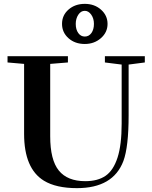

<svg xmlns="http://www.w3.org/2000/svg" viewBox="-20 -951 781 984"><path d="M414.6 -725.6Q364.3 -725.6 331.1 -755.1Q297.9 -784.7 297.9 -828.6Q297.9 -873 331.3 -902.1Q364.7 -931.2 414.6 -931.2Q464.4 -931.2 497.8 -901.4Q531.2 -871.6 531.2 -828.6Q531.2 -785.2 497.1 -755.4Q462.9 -725.6 414.6 -725.6ZM414.6 -763.7Q435.5 -763.7 448.5 -781.7Q461.4 -799.8 461.4 -828.6Q461.4 -856.4 447.5 -876Q433.6 -895.5 414.6 -895.5Q394.5 -895.5 381.3 -875.5Q368.2 -855.5 368.2 -828.6Q368.2 -799.8 381.1 -781.7Q394 -763.7 414.6 -763.7ZM374.5 13.2Q267.6 13.2 205.1 -24.9Q103.5 -87.4 103.5 -265.1V-623.5L18.6 -630.9V-663.1H328.1V-630.9L237.3 -623.5V-252.4Q237.3 -131.3 281.5 -76.9Q325.7 -22.5 417 -22.5Q481 -22.5 521 -50Q561 -77.6 582.3 -143.1Q603.5 -208.5 603.5 -317.4V-620.1L517.6 -630.9V-663.1H722.2V-630.9L639.2 -620.1V-360.4Q639.2 -198.2 612.3 -125.5Q559.6 13.2 374.5 13.2Z"/></svg>

Font: Elstob 10pt SemiBold
Style: Regular
Weight: 600
Designer: Peter S. Baker
Version: Version 1.015